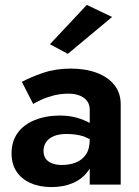

<svg xmlns="http://www.w3.org/2000/svg" viewBox="-20 -751 566 781"><path d="M256 -532 183 -571 333 -731 436 -682ZM69 -418Q104 -437 155 -454.5Q206 -472 268 -472Q327 -472 373 -455Q419 -438 445 -405.5Q471 -373 471 -327V0H345V-65Q342 -60 338 -55Q315 -23 276.5 -6.5Q238 10 190 10Q141 10 104 -6.5Q67 -23 47 -53.5Q27 -84 27 -127Q27 -176 52 -210.5Q77 -245 122.5 -263Q168 -281 224 -281Q261 -281 293 -272Q323 -263 345 -251V-305Q345 -326 334 -340.5Q323 -355 303.5 -362.5Q284 -370 259 -370Q226 -370 197.5 -362.5Q169 -355 147.5 -345Q126 -335 115 -328ZM157 -137Q157 -118 166 -105.5Q175 -93 192 -86.5Q209 -80 232 -80Q263 -80 288.5 -90Q314 -100 329.5 -122.5Q345 -145 345 -184V-185Q333 -191 321 -196Q291 -206 250 -206Q220 -206 199.5 -197.5Q179 -189 168 -173.5Q157 -158 157 -137Z"/></svg>

Font: Venryn Sans SemiBold
Style: Regular
Weight: 600
Designer: Owen Earl, indestructible type* (font) & Cristiano Sobral (main changes)
Version: Version 3.60;October 28, 2020;FontCreator 13.0.0.2681 64-bit